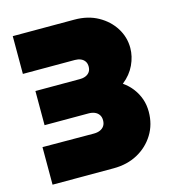

<svg xmlns="http://www.w3.org/2000/svg" viewBox="-105 -787 788 874"><g transform="rotate(-15 288.5 -350.0)"><path d="M35 0V-177L277 -176Q294 -176 306.5 -181.5Q319 -187 326 -197.5Q333 -208 333 -224Q333 -239 326 -249.5Q319 -260 306.5 -265.5Q294 -271 277 -271H70V-432H280Q295 -432 307 -437Q319 -442 326 -452Q333 -462 333 -477Q333 -492 326 -502Q319 -512 307 -517Q295 -522 280 -522H35V-700H325Q389 -700 436.5 -673.5Q484 -647 511 -604Q538 -561 538 -510Q538 -470 519.5 -430.5Q501 -391 463 -361Q489 -343 507 -319Q525 -295 534.5 -267.5Q544 -240 544 -208Q544 -148 515 -101Q486 -54 436.5 -27Q387 0 323 0Z"/></g></svg>

Font: MuseoModerno Thin Black
Style: Regular
Weight: 900
Version: Version 1.002